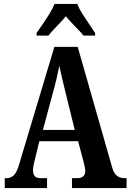

<svg xmlns="http://www.w3.org/2000/svg" viewBox="-20 -951 660 971"><path d="M4 0V-50H13Q34 -50 49.5 -64Q65 -78 78 -124L255 -714H373L547 -105Q556 -74 571.5 -62Q587 -50 611 -50H620V0H344V-50H372Q389 -50 400 -58.5Q411 -67 411 -85Q411 -97 407.5 -112.5Q404 -128 401 -139L375 -237H179L158 -151Q155 -139 151 -121Q147 -103 147 -89Q147 -71 155.5 -60.5Q164 -50 186 -50H218V0ZM197 -294H358L311 -485Q302 -522 294 -555Q286 -588 280 -618Q274 -588 266.5 -555.5Q259 -523 250 -491ZM165 -784Q178 -803 196 -829Q214 -855 230.5 -882Q247 -909 256 -931H371Q379 -909 396 -882Q413 -855 431 -829Q449 -803 461 -784V-771H402Q393 -783 376.5 -800Q360 -817 342.5 -835.5Q325 -854 313 -869Q294 -845 267.5 -818.5Q241 -792 225 -771H165Z"/></svg>

Font: Noto Serif Ethiopic ExtraCondensed
Style: Bold
Weight: 700
Width: 2
Designer: Monotype Design Team
Foundry: Monotype Imaging Inc.
Version: Version 2.102; ttfautohint (v1.8.4.7-5d5b)